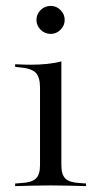

<svg xmlns="http://www.w3.org/2000/svg" viewBox="-20 -633 336 653"><path d="M116.1 -206.5V-335.5Q116.1 -371 101.2 -385.9Q86.3 -400.8 46 -404L31.5 -405.6V-414.5Q50.8 -413.7 61.7 -413.3Q72.6 -412.9 84.7 -412.9Q114.5 -412.9 141.1 -415.7Q167.7 -418.5 188.7 -424.2V-414.5V-206.5ZM152.4 -2.4Q121 -2.4 92.3 -1.6Q63.7 -0.8 31.5 0V-8.9L52.4 -10.5Q87.1 -12.1 101.6 -25.4Q116.1 -38.7 116.1 -71V-206.5H188.7V-71Q188.7 -38.7 202.8 -25.4Q216.9 -12.1 251.6 -10.5L272.6 -8.9V0Q240.3 -0.8 211.7 -1.6Q183.1 -2.4 152.4 -2.4ZM152.4 -517.7Q132.3 -517.7 118.1 -531.9Q104 -546 104 -565.3Q104 -584.7 118.1 -598.8Q132.3 -612.9 152.4 -612.9Q171.8 -612.9 185.9 -598.8Q200 -584.7 200 -565.3Q200 -546 185.9 -531.9Q171.8 -517.7 152.4 -517.7Z"/></svg>

Font: Playfair 144pt SemiExpanded Light
Style: Regular
Weight: 300
Width: 6
Designer: Claus Eggers Sørensen
Foundry: Claus Eggers Sørensen
Version: Version 2.203